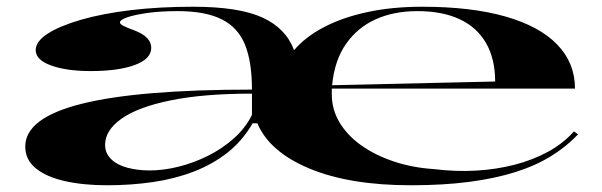

<svg xmlns="http://www.w3.org/2000/svg" viewBox="-20 -535 1787 570"><path d="M298 15Q227 15 172 2.5Q117 -10 86 -35.5Q55 -61 55 -100Q55 -185 223 -227Q391 -269 728 -269Q728 -351 707.5 -402Q687 -453 638.5 -477.5Q590 -502 508 -502Q456 -502 417.5 -496.5Q379 -491 357.5 -483.5Q336 -476 336 -468Q336 -464 346 -458.5Q356 -453 381 -444Q429 -425 429 -393Q429 -360 380 -342Q331 -324 249 -324Q178 -324 132 -340.5Q86 -357 86 -386Q86 -412 121.5 -435Q157 -458 221 -476.5Q285 -495 369.5 -505Q454 -515 553 -515Q689 -515 759 -483Q829 -451 853 -386Q886 -425 941 -454Q996 -483 1070 -499Q1144 -515 1233 -515Q1379 -515 1480.5 -486Q1582 -457 1634.5 -402.5Q1687 -348 1687 -272H965V-255Q965 -210 988 -171.5Q1011 -133 1052.5 -103.5Q1094 -74 1149.5 -55.5Q1205 -37 1268 -33Q1333 -25 1393.5 -28.5Q1454 -32 1508 -46Q1562 -60 1607 -84.5Q1652 -109 1684 -145L1696 -136Q1662 -100 1616 -71.5Q1570 -43 1509.5 -24Q1449 -5 1372.5 5Q1296 15 1200 15Q1018 15 899 -34.5Q780 -84 744 -169H730Q700 -117 655.5 -82Q611 -47 555 -25.5Q499 -4 434 5.5Q369 15 298 15ZM425 -29Q465 -29 509.5 -40Q554 -51 596.5 -72Q639 -93 674 -124Q709 -155 728 -194V-257Q584 -257 486.5 -237Q389 -217 340.5 -182.5Q292 -148 292 -105Q292 -80 310 -62.5Q328 -45 358.5 -37Q389 -29 425 -29ZM966 -282 1450 -293Q1450 -360 1423 -407Q1396 -454 1344.5 -478Q1293 -502 1219 -502Q1150 -502 1096 -478Q1042 -454 1007.5 -405Q973 -356 966 -282Z"/></svg>

Font: Kalnia Expanded
Style: Regular
Weight: 400
Width: 7
Designer: Frida Medrano
Foundry: Frida Medrano
Version: Version 1.105